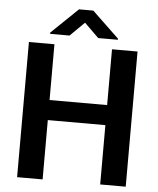

<svg xmlns="http://www.w3.org/2000/svg" viewBox="-60 -955 827 1006"><g transform="rotate(5 354.0 -452.0)"><path d="M202.1 -710.9V-417.5H504.9V-710.9H639.2V0H504.9V-312H202.1V0H67.9V-710.9ZM389.6 -904.3 531.2 -769V-763.2H427.7L352.1 -837.4L276.9 -763.2H174.8V-770L314.5 -904.3Z"/></g></svg>

Font: Vazirmatn RD FD SemiBold
Style: Regular
Weight: 600
Designer: Saber Rastikerdar
Foundry: Saber Rastikerdar
Version: Version 33.003